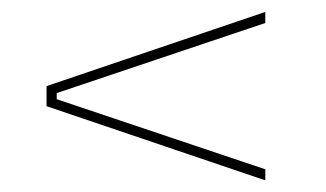

<svg xmlns="http://www.w3.org/2000/svg" viewBox="-20 -478 560 330"><path d="M77.5 -318V-307.5L436 -187V-168L60 -295.5V-330L436 -457.5V-438.5Z"/></svg>

Font: Anek Latin Medium Thin
Style: Regular
Weight: 250
Version: Version 1.003